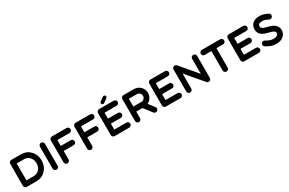

<svg xmlns="http://www.w3.org/2000/svg" viewBox="209 -2671 6679 4431"><g transform="rotate(-30 3548.5 -455.0)"><path d="M411 -718Q554 -716 650 -613.5Q746 -511 746 -359Q746 -207 650 -104.5Q554 -2 411 0Q410 0 409 0H145Q117 0 97.5 -19.5Q78 -39 78 -67V-651Q78 -678 97.5 -698Q117 -718 145 -718H407Q408 -718 411 -718ZM611 -359Q611 -423 585 -474.5Q559 -526 512 -555Q465 -584 407 -584H212V-134H407Q496 -134 553.5 -197.5Q611 -261 611 -359Z M1004 -651V-67Q1004 -39 984.5 -19.5Q965 0 937 0Q909 0 889.5 -19.5Q870 -39 870 -67V-651Q870 -678 889.5 -698Q909 -718 937 -718Q965 -718 984.5 -698Q1004 -678 1004 -651Z M1617 -583H1295V-426H1560Q1588 -426 1607.5 -406.5Q1627 -387 1627 -359Q1627 -331 1607.5 -311.5Q1588 -292 1560 -292H1295V-67Q1295 -39 1275.5 -19.5Q1256 0 1228 0Q1200 0 1180.5 -19.5Q1161 -39 1161 -67V-651Q1161 -678 1180.5 -698Q1200 -718 1228 -718H1617Q1645 -718 1664.5 -698Q1684 -678 1684 -650.5Q1684 -623 1664.5 -603Q1645 -583 1617 -583Z M2246 -583H1924V-426H2189Q2217 -426 2236.5 -406.5Q2256 -387 2256 -359Q2256 -331 2236.5 -311.5Q2217 -292 2189 -292H1924V-67Q1924 -39 1904.5 -19.5Q1885 0 1857 0Q1829 0 1809.5 -19.5Q1790 -39 1790 -67V-651Q1790 -678 1809.5 -698Q1829 -718 1857 -718H2246Q2274 -718 2293.5 -698Q2313 -678 2313 -650.5Q2313 -623 2293.5 -603Q2274 -583 2246 -583Z M2629 -773Q2607 -773 2594 -792Q2583 -807 2586 -824.5Q2589 -842 2604 -853L2707 -925Q2718 -933 2732 -933Q2755 -933 2768 -915Q2778 -900 2775 -882.5Q2772 -865 2757 -854L2654 -781Q2643 -773 2629 -773ZM2875 -135Q2903 -135 2922.5 -115.5Q2942 -96 2942 -68Q2942 -40 2922.5 -20.5Q2903 -1 2875 -1H2486Q2458 -1 2438.5 -20.5Q2419 -40 2419 -68V-652Q2419 -680 2438.5 -699.5Q2458 -719 2486 -719H2875Q2903 -719 2922.5 -699.5Q2942 -680 2942 -652Q2942 -624 2922.5 -604.5Q2903 -585 2875 -585H2553V-427H2818Q2846 -427 2865.5 -407.5Q2885 -388 2885 -360Q2885 -332 2865.5 -312.5Q2846 -293 2818 -293H2553V-135Z M3516 -265 3638 -108Q3655 -86 3651 -58.5Q3647 -31 3625 -14Q3607 0 3585 0Q3552 0 3531 -26L3364 -242H3200V-67Q3200 -39 3180.5 -19.5Q3161 0 3133 0Q3105 0 3085.5 -19.5Q3066 -39 3066 -67V-651Q3066 -678 3085.5 -698Q3105 -718 3133 -718H3414Q3417 -718 3421 -717Q3517 -715 3584.5 -645.5Q3652 -576 3652 -480Q3652 -434 3634.5 -391.5Q3617 -349 3586.5 -316.5Q3556 -284 3516 -265ZM3414 -376Q3457 -376 3487 -406.5Q3517 -437 3517 -480Q3517 -523 3487 -553Q3457 -583 3414 -583H3200V-376H3396Q3396 -376 3396.5 -376Q3397 -376 3396.5 -376Q3396 -376 3396 -376H3397Z M4240 -134Q4268 -134 4287.5 -114.5Q4307 -95 4307 -67Q4307 -39 4287.5 -19.5Q4268 0 4240 0H3851Q3823 0 3803.5 -19.5Q3784 -39 3784 -67V-651Q3784 -678 3803.5 -698Q3823 -718 3851 -718H4240Q4268 -718 4287.5 -698Q4307 -678 4307 -650.5Q4307 -623 4287.5 -603Q4268 -583 4240 -583H3918V-426H4183Q4211 -426 4230.5 -406.5Q4250 -387 4250 -359Q4250 -331 4230.5 -311.5Q4211 -292 4183 -292H3918V-134Z M5060 -70Q5060 -67 5060 -66Q5060 -63 5059 -58Q5059 -56 5059 -55Q5058 -51 5057 -47Q5057 -47 5055 -44Q5054 -41 5053 -38Q5052 -36 5051 -35Q5050 -32 5048 -29Q5047 -29 5047 -28Q5047 -27 5046.5 -27Q5046 -27 5046 -26Q5043 -23 5039 -19Q5039 -19 5038 -18Q5035 -15 5032 -13Q5031 -12 5029 -11Q5026 -9 5023 -8Q5021 -6 5020 -6Q5017 -4 5013 -3Q5013 -3 5012 -3Q5011 -3 5011 -2Q5006 -1 5001 -1Q5001 0 5000 0Q4999 0 4998 0Q4994 0 4991 0Q4989 0 4987 -1Q4984 -1 4979 -2Q4976 -2 4976 -3Q4970 -4 4965 -6V-7Q4966 -6 4966 -6H4965Q4964 -7 4964 -7Q4964 -7 4963 -7Q4961 -8 4960 -9Q4958 -10 4956 -11Q4956 -11 4956 -11.5Q4956 -12 4955 -12Q4953 -14 4952 -15Q4951 -15 4950 -16Q4949 -17 4947 -19Q4947 -19 4946.5 -19.5Q4946 -20 4945 -20Q4943 -22 4941 -25Q4941 -25 4941 -25L4942 -24L4565 -468V-67Q4565 -40 4545.5 -20Q4526 0 4498 0Q4470 0 4450.5 -20Q4431 -40 4431 -67V-647Q4430 -675 4449 -696.5Q4468 -718 4498 -718Q4530 -718 4550 -694L4926 -250V-651Q4926 -679 4945.5 -698.5Q4965 -718 4993 -718Q5021 -718 5040.5 -698.5Q5060 -679 5060 -651V-74Q5060 -73 5060 -71.5Q5060 -70 5060 -70Z M5712 -718Q5739 -718 5759 -698Q5779 -678 5779 -650.5Q5779 -623 5759 -603Q5739 -583 5712 -583H5534V-67Q5534 -39 5514.5 -19.5Q5495 0 5467 0Q5439 0 5419.5 -19.5Q5400 -39 5400 -67V-583H5222Q5194 -583 5174.5 -603Q5155 -623 5155 -650.5Q5155 -678 5174.5 -698Q5194 -718 5222 -718Z M6329 -134Q6357 -134 6376.5 -114.5Q6396 -95 6396 -67Q6396 -39 6376.5 -19.5Q6357 0 6329 0H5940Q5912 0 5892.5 -19.5Q5873 -39 5873 -67V-651Q5873 -678 5892.5 -698Q5912 -718 5940 -718H6329Q6357 -718 6376.5 -698Q6396 -678 6396 -650.5Q6396 -623 6376.5 -603Q6357 -583 6329 -583H6007V-426H6272Q6300 -426 6319.5 -406.5Q6339 -387 6339 -359Q6339 -331 6319.5 -311.5Q6300 -292 6272 -292H6007V-134Z M7049 -196Q7049 -107 6987 -46Q6915 23 6789 23Q6784 23 6778 23Q6700 21 6638.5 -2.5Q6577 -26 6518 -65Q6495 -80 6489.5 -107Q6484 -134 6499 -157.5Q6514 -181 6541.5 -186.5Q6569 -192 6592 -177Q6689 -113 6781 -111Q6786 -111 6789 -111Q6861 -111 6893 -142Q6915 -164 6915 -196Q6915 -204 6914 -210Q6913 -216 6904 -228.5Q6895 -241 6879 -250.5Q6863 -260 6829 -272.5Q6795 -285 6748 -295H6747Q6656 -315 6603 -349Q6509 -410 6511 -513Q6514 -621 6580 -675.5Q6646 -730 6758 -730Q6773 -730 6791 -729Q6792 -729 6792.5 -729Q6793 -729 6793 -729Q6874 -723 6979 -668Q7004 -656 7012.5 -629.5Q7021 -603 7008 -578Q6995 -553 6968.5 -544.5Q6942 -536 6918 -549Q6838 -591 6785 -595Q6779 -595 6774 -596Q6657 -602 6649 -539Q6646 -530 6647 -520Q6648 -510 6650 -500.5Q6652 -491 6661 -480.5Q6670 -470 6683.5 -460.5Q6697 -451 6720.5 -442Q6744 -433 6776 -426Q6895 -401 6958 -359Q7049 -298 7049 -196Z"/></g></svg>

Font: Multiround Pro
Style: Regular
Weight: 400
Designer: Ivan Filipov, Sasha Pavljenko
Version: Version 1.005;Fontself Maker 3.5.4